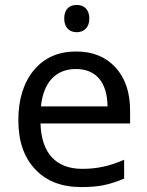

<svg xmlns="http://www.w3.org/2000/svg" viewBox="-20 -757 604 787"><path d="M243.2 -681.2C243.2 -642.6 265.6 -625 294.9 -625C322.3 -625 346.2 -642.6 346.2 -681.2C346.2 -720.2 322.3 -736.8 294.9 -736.8C265.6 -736.8 243.2 -720.2 243.2 -681.2ZM313 9.8C348.6 9.8 379.4 7.3 405.3 2C431.2 -3.4 459 -12.2 488.8 -24.9V-102.1C454.1 -87.4 424.3 -77.6 398.4 -72.8C372.6 -67.4 345.7 -64.9 316.9 -64.9C209.5 -64.9 149.4 -129.4 146 -251H513.2V-304.2C513.2 -378.4 493.2 -437.5 453.1 -481C413.1 -524.4 359.4 -545.9 292 -545.9C219.2 -545.9 161.6 -520.5 119.1 -469.7C76.7 -418.5 55.2 -350.1 55.2 -264.2C55.2 -178.7 78.1 -111.8 124 -63.5C169.4 -14.6 232.4 9.8 313 9.8ZM291 -474.1C373 -474.1 419.4 -420.9 420.9 -320.8H147.9C157.2 -417 207 -474.1 291 -474.1Z"/></svg>

Font: Noto Reveo Sans
Style: Regular
Weight: 400
Designer: Monotype Design team
Foundry: Monotype Imaging Inc.
Version: Version 1.04